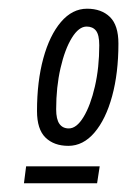

<svg xmlns="http://www.w3.org/2000/svg" viewBox="-20 -700 292 441"><path d="M180 -680Q213 -680 232.5 -661Q252 -642 252 -600Q252 -532 237.5 -479Q223 -426 197 -395.5Q171 -365 137 -365Q104 -365 84.5 -384Q65 -403 65 -445Q65 -513 79.5 -566Q94 -619 120 -649.5Q146 -680 180 -680ZM179 -639Q161 -639 145 -613Q129 -587 119 -543.5Q109 -500 109 -449Q109 -426 116.5 -415.5Q124 -405 138 -405Q156 -405 172 -431.5Q188 -458 198 -501.5Q208 -545 208 -596Q208 -620 200.5 -629.5Q193 -639 179 -639ZM35 -279 40 -318H209L203 -279Z"/></svg>

Font: Georama Condensed
Style: Italic
Weight: 400
Width: 3
Italic angle: -9°
Designer: Jean-Baptiste Levee
Foundry: Production Type
Version: Version 1.000